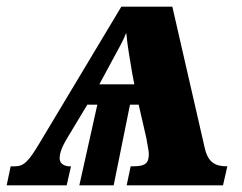

<svg xmlns="http://www.w3.org/2000/svg" viewBox="-76 -556 725 576"><path d="M-56 0H124L137 -57C119 -56 104 -64 103 -79C102 -99 114 -122 124 -139L186 -242H216L162 0H265L314 -242H340L363 -142C368 -110 373 -98 369 -80C365 -59 346 -57 316 -57L304 0H593L606 -57C570 -57 548 -68 538 -113L441 -536H288L44 -129C9 -70 -5 -57 -32 -57H-44ZM222 -303 263 -379C277 -404 297 -441 302 -456H303C307 -413 312 -390 321 -334L327 -303Z"/></svg>

Font: Noto Serif SemiCondensed Extra
Style: Italic
Weight: 800
Width: 4
Italic angle: -12°
Designer: Monotype Design Team
Foundry: Monotype Imaging Inc.
Version: Version 1.901